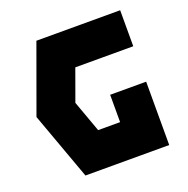

<svg xmlns="http://www.w3.org/2000/svg" viewBox="-125 -819 917 937"><g transform="rotate(-20 333.5 -350.0)"><path d="M35 -350 162 -700H597V-513H296L237 -350L296 -187H410V-329H597V0H162Z"/></g></svg>

Font: Clickuper
Style: Bold
Weight: 700
Designer: Denis Ignatov
Foundry: Denis Ignatov
Version: Version 1.10 April 16, 2021